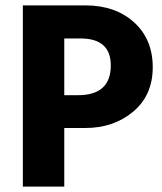

<svg xmlns="http://www.w3.org/2000/svg" viewBox="-20 -694 603 714"><path d="M279 -551H219V-340H270Q392 -340 392 -451Q392 -551 279 -551ZM297 -218H219V0H65V-674H297Q409 -674 478.5 -611Q548 -548 548 -444Q548 -340 475.5 -279Q403 -218 297 -218Z"/></svg>

Font: Hind Kochi
Style: Bold
Weight: 700
Designer: Dhruvi Tolia
Foundry: Indian Type Foundry
Version: Version 0.702;PS 1.0;hotconv 1.0.81;makeotf.lib2.5.63406